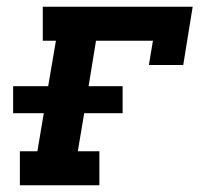

<svg xmlns="http://www.w3.org/2000/svg" viewBox="-20 -550 640 570"><path d="M39 0V-101H91L110 -214H19V-294H123L146 -429H107V-530H552L524 -357H422L434 -429H265L243 -294H344V-214H230L211 -101H275V0Z"/></svg>

Font: Iosevka Curly Slab ExObl
Style: Bold
Weight: 700
Width: 7
Italic angle: -9°
Monospace: yes
Designer: Belleve Invis
Foundry: Belleve Invis
Version: Version 11.0.0; ttfautohint (v1.8.3)